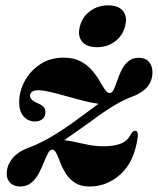

<svg xmlns="http://www.w3.org/2000/svg" viewBox="-20 -684 588 716"><path d="M494 -175Q481.5 -81 430.2 -34.8Q379 11.5 314.5 11.5Q281 11.5 259.8 -2.2Q238.5 -16 225.8 -36.2Q213 -56.5 205.2 -76.8Q197.5 -97 191 -111Q184.5 -125 176 -126Q166.5 -126.5 159.2 -113Q152 -99.5 143.8 -78.8Q135.5 -58 124.5 -37.2Q113.5 -16.5 96.8 -2.5Q80 11.5 55 11.5Q32.5 11.5 18.8 -1.5Q5 -14.5 5 -37Q5 -65.5 25.2 -92Q45.5 -118.5 91.5 -135Q131 -150 172.2 -174.5Q213.5 -199 258.5 -231.5Q286 -252 308.8 -268.5Q331.5 -285 347.5 -297Q323 -300 291.5 -308Q260 -316 227.8 -325.2Q195.5 -334.5 168 -341Q140.5 -347.5 124 -347.5Q92 -347.5 92 -326Q92 -310.5 125 -297Q139 -290.5 144.2 -283.2Q149.5 -276 149.5 -265.5Q149.5 -250 138.8 -240.5Q128 -231 111 -231Q85 -231 68.2 -249.8Q51.5 -268.5 51.5 -302.5Q51.5 -343.5 72 -381.5Q92.5 -419.5 129.8 -444.2Q167 -469 216.5 -469Q254 -469 279.5 -455.8Q305 -442.5 322.2 -422.8Q339.5 -403 350.8 -383.2Q362 -363.5 371 -350.2Q380 -337 389 -337Q398 -337 404.2 -350.2Q410.5 -363.5 417 -383.2Q423.5 -403 433.2 -422.5Q443 -442 458.2 -455.2Q473.5 -468.5 497 -468.5Q522.5 -468.5 535.5 -453.5Q548.5 -438.5 548.5 -414.5Q548.5 -351 471.5 -323Q414 -302.5 320.5 -232.5Q287.5 -209 262.2 -191.2Q237 -173.5 220 -161.5Q249 -157.5 290 -148Q331 -138.5 366 -138.5Q402 -138.5 428 -147.5Q454 -156.5 467.5 -182.5Q476 -197 484 -196.5Q495 -196 494 -175ZM342 -508Q303 -508 285.8 -529.2Q268.5 -550.5 278 -586Q287 -621 315.8 -642.5Q344.5 -664 383 -664Q422 -664 439 -642.8Q456 -621.5 446.5 -586Q437.5 -551 409 -529.5Q380.5 -508 342 -508Z"/></svg>

Font: Fraunces 72pt
Style: Bold Italic
Weight: 700
Italic angle: -16°
Version: Version 1.000;[b76b70a41]